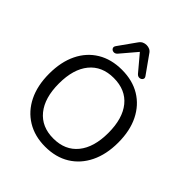

<svg xmlns="http://www.w3.org/2000/svg" viewBox="-253 -1106 1276 1276"><g transform="rotate(45 384.5 -468.5)"><path d="M384 9Q286 9 213 -35.5Q140 -80 100 -161Q60 -242 60 -353Q60 -464 99.5 -545Q139 -626 212 -670Q285 -714 384 -714Q484 -714 556.5 -670Q629 -626 669 -545.5Q709 -465 709 -354Q709 -243 669 -161.5Q629 -80 556.5 -35.5Q484 9 384 9ZM384 -68Q495 -68 556 -143Q617 -218 617 -353Q617 -488 556.5 -562.5Q496 -637 384 -637Q274 -637 213 -562.5Q152 -488 152 -353Q152 -218 213 -143Q274 -68 384 -68ZM288 -769Q276 -756 261.5 -757.5Q247 -759 240.5 -770.5Q234 -782 244 -796L330 -917Q341 -933 354.5 -939.5Q368 -946 384 -946Q400 -946 413.5 -939.5Q427 -933 437 -917L523 -796Q534 -782 527 -770.5Q520 -759 505.5 -757.5Q491 -756 479 -769L384 -882Z"/></g></svg>

Font: Chiron GoRound TC N
Style: Regular
Weight: 350
Designer: Ryoko NISHIZUKA 西塚涼子 (kana, bopomofo & ideographs); Paul D. Hunt (Latin, Greek & Cyrillic); Sandoll Communications 산돌커뮤니
Foundry: Adobe
Version: Version 1.000;hotconv 1.1.1;makeotfexe 2.6.0